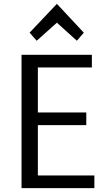

<svg xmlns="http://www.w3.org/2000/svg" viewBox="-20 -977 557 999"><path d="M276 -859 171 -765 134 -807 276 -957 416 -807 380 -765ZM471 2H92V-692H458V-626H177V-392H429V-326H177V-64H471Z"/></svg>

Font: Repo Regular
Style: Regular
Weight: 400
Designer: Stefan Peev
Foundry: Context Ltd
Version: Version 1.502